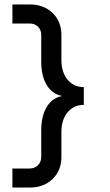

<svg xmlns="http://www.w3.org/2000/svg" viewBox="-20 -736 495 866"><path d="M257 -578V-465Q257 -410 285 -376.5Q313 -343 358 -343V-263Q313 -263 285 -229.5Q257 -196 257 -141V-28Q257 33 217 71.5Q177 110 114 110H36V24H114Q137 24 151.5 9Q166 -6 166 -28V-148Q166 -213 191 -254Q216 -295 261 -303Q216 -311 191 -352Q166 -393 166 -458V-578Q166 -601 151.5 -615.5Q137 -630 114 -630H36V-716H114Q177 -716 217 -677.5Q257 -639 257 -578Z"/></svg>

Font: MedMera Sans Display
Style: Regular
Weight: 500
Designer: Kasper Nordkvist
Foundry: UNCUT.wtf
Version: Version 1.300